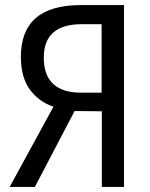

<svg xmlns="http://www.w3.org/2000/svg" viewBox="-20 -734 591 754"><path d="M379 -370H299Q152 -370 152 -508Q152 -639 301 -639H379ZM380 -297V0H467V-714H297Q62 -714 62 -511Q62 -430 97.5 -382Q133 -334 190 -315L18 0H117L273 -298Z"/></svg>

Font: Noto Sans UI SemiCondensed
Style: Regular
Weight: 400
Width: 4
Designer: Monotype Design Team
Foundry: Monotype Imaging Inc.
Version: 1.001